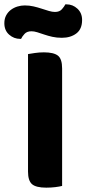

<svg xmlns="http://www.w3.org/2000/svg" viewBox="-59 -857 398 884"><path d="M154 7Q107 7 88.5 -9Q70 -25 70 -67V-608Q81 -610 101.5 -613Q122 -616 143 -616Q188 -616 207.5 -601Q227 -586 227 -542V-1Q216 2 196 4.5Q176 7 154 7ZM55 -832Q76 -832 95.5 -827.5Q115 -823 133 -817Q151 -811 166.5 -806.5Q182 -802 194 -802Q215 -802 226 -814.5Q237 -827 242 -837H247Q276 -837 297.5 -817Q319 -797 319 -765Q319 -723 292.5 -703Q266 -683 226 -683Q202 -683 182 -687.5Q162 -692 144.5 -698Q127 -704 112.5 -708.5Q98 -713 86 -713Q65 -713 54 -701Q43 -689 38 -678H34Q5 -678 -17 -697.5Q-39 -717 -39 -750Q-39 -771 -30.5 -786.5Q-22 -802 -8.5 -812Q5 -822 21.5 -827Q38 -832 55 -832Z"/></svg>

Font: Baloo Bhaina 2
Style: Bold
Weight: 700
Designer: Yesha Goshar, Manish Minz, Shuchita Grover and Ek Type
Foundry: Ek Type
Version: Version 1.640;hotconv 1.0.111;makeotfexe 2.5.65597; ttfautoh